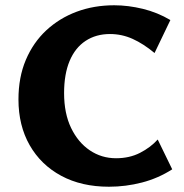

<svg xmlns="http://www.w3.org/2000/svg" viewBox="-20 -693 696 728"><path d="M393 15Q289 15 212 -26.5Q135 -68 92.5 -142.5Q50 -217 50 -316Q50 -400 78 -466Q106 -532 155.5 -578Q205 -624 270.5 -648.5Q336 -673 413 -673Q466 -673 521.5 -659.5Q577 -646 626 -617L566 -492Q524 -527 483 -545.5Q442 -564 397 -564Q344 -564 304.5 -538Q265 -512 244 -462Q223 -412 223 -340Q223 -263 249.5 -208Q276 -153 320.5 -123Q365 -93 420 -93Q471 -93 511 -113.5Q551 -134 578 -164L633 -51Q580 -17 518.5 -1Q457 15 393 15Z"/></svg>

Font: Ysabeau Office ExtraBold
Style: Regular
Weight: 800
Designer: Christian Thalmann (Catharsis Fonts)
Version: Version 2.001;gftools[0.9.30]; featfreeze: tnum,lnum,ss02